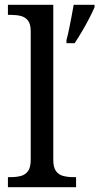

<svg xmlns="http://www.w3.org/2000/svg" viewBox="-20 -780 414 800"><path d="M13 0V-42H26Q49 -42 67.5 -47Q86 -52 97 -67.5Q108 -83 108 -114V-650Q108 -680 96.5 -694.5Q85 -709 66.5 -713.5Q48 -718 26 -718H13V-760H202V-114Q202 -83 213 -67.5Q224 -52 243 -47Q262 -42 284 -42H297V0ZM257 -613Q263 -635 268 -660Q273 -685 278 -710.5Q283 -736 287 -760H374V-750Q365 -729 351 -702Q337 -675 321 -648Q305 -621 291 -600H257Z"/></svg>

Font: Noto Serif Tibetan
Style: Regular
Weight: 400
Designer: Monotype Design Team
Foundry: Monotype Imaging Inc.
Version: Version 2.103